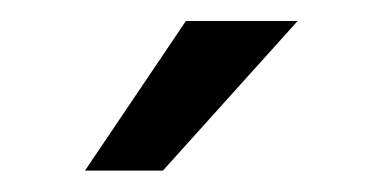

<svg xmlns="http://www.w3.org/2000/svg" viewBox="-20 -770 356 183"><path d="M157.2 -750H263.7L135.3 -607.4H61Z"/></svg>

Font: Robert Sans Medium
Style: Regular
Weight: 500
Designer: Christian Robertson (extended by Adam Twardoch)
Foundry: Google
Version: Version 12.135;April 2, 2019;FontCreator 11.5.0.2425 64-bit;